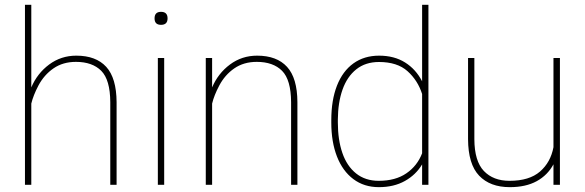

<svg xmlns="http://www.w3.org/2000/svg" viewBox="-20 -770 2436 800"><path d="M140.1 -413.6Q118.7 -373 110.4 -338.4V0H84V-750H110.4V-405.8Q135.3 -464.4 184.8 -501.2Q234.4 -538.1 297.9 -538.1Q379.9 -538.1 422.6 -491.5Q465.3 -444.8 465.8 -344.2V0H439.5V-344.2Q439 -437.5 401.9 -474.9Q364.7 -512.2 296.4 -512.2Q242.2 -512.2 202.9 -485.1Q163.6 -458 140.1 -413.6Z M650.9 -720.7Q678.2 -720.7 678.2 -693.4Q678.2 -666.5 650.9 -666.5Q624 -666.5 624 -693.4Q624 -720.7 650.9 -720.7ZM664.1 -528.3V0H637.7V-528.3Z M893.6 -413.6Q872.1 -373 863.8 -338.4V0H837.4V-528.3H863.8V-405.8Q888.7 -464.4 938.2 -501.2Q987.8 -538.1 1051.3 -538.1Q1133.3 -538.1 1176 -491.5Q1218.8 -444.8 1219.2 -344.2V0H1192.9V-344.2Q1192.4 -437.5 1155.3 -474.9Q1118.2 -512.2 1049.8 -512.2Q995.6 -512.2 956.3 -485.1Q917 -458 893.6 -413.6Z M1738.8 0V-85Q1712.9 -41.5 1667 -15.9Q1621.1 9.8 1558.6 9.8Q1497.1 9.8 1452.4 -23.7Q1407.7 -57.1 1384 -117.9Q1360.4 -178.7 1360.4 -259.3V-269.5Q1360.4 -352.5 1384 -413.1Q1407.7 -473.6 1452.6 -505.9Q1497.6 -538.1 1559.6 -538.1Q1622.6 -538.1 1667.7 -509.8Q1712.9 -481.4 1738.8 -431.2V-750H1765.1V0ZM1387.7 -259.3Q1387.7 -187.5 1406.5 -132.8Q1425.3 -78.1 1463.6 -47.4Q1502 -16.6 1558.1 -16.6Q1627.9 -16.6 1673.3 -47.9Q1718.8 -79.1 1738.8 -131.3V-378.4Q1720.7 -435.1 1678 -473.4Q1635.3 -511.7 1559.1 -511.7Q1502.9 -511.7 1464.6 -481.2Q1426.3 -450.7 1407.2 -396.7Q1388.2 -342.8 1387.7 -272Z M2286.1 0V-85.4Q2261.7 -40 2216.3 -15.1Q2170.9 9.8 2104 9.8Q2022 9.8 1976.3 -38.1Q1930.7 -85.9 1930.2 -190.4V-528.3H1956.5V-189.5Q1957 -98.6 1996.1 -57.6Q2035.2 -16.6 2103 -16.6Q2185.5 -16.6 2230 -55.2Q2274.4 -93.8 2286.1 -156.7V-528.3H2313V0Z"/></svg>

Font: Mardoto Thin
Style: Regular
Weight: 250
Designer: Christian Robertson, Vahan Hovhannisyan
Foundry: Google
Version: Version 1.000